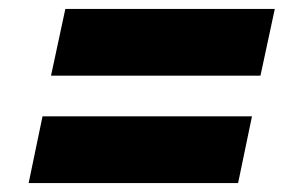

<svg xmlns="http://www.w3.org/2000/svg" viewBox="-20 -575 640 429"><path d="M94 -406 126 -555H594L562 -406ZM44 -166 75 -315H543L512 -166Z"/></svg>

Font: Mona Sans ExtraLight Black
Style: Italic
Weight: 900
Italic angle: -11.6951°
Version: Version 2.000